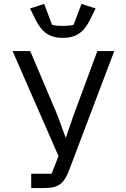

<svg xmlns="http://www.w3.org/2000/svg" viewBox="-20 -958 640 978"><path d="M139 0H199C275 0 304 -16 334 -96L562 -698H476L354 -369L316 -258H314L273 -370L134 -698H44L278 -163L243 -73H139ZM300 -765C368 -765 407 -794 439 -858L467 -915L395 -938L355 -832C341 -827 316 -826 300 -826C284 -826 259 -827 245 -832L205 -938L133 -915L161 -858C193 -794 232 -765 300 -765Z"/></svg>

Font: IBM Plex Mono
Style: Regular
Weight: 400
Monospace: yes
Designer: Mike Abbink, Paul van der Laan, Pieter van Rosmalen
Foundry: Bold Monday
Version: Version 2.004